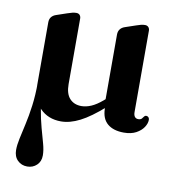

<svg xmlns="http://www.w3.org/2000/svg" viewBox="-81 -555 794 865"><g transform="rotate(10 316.0 -122.0)"><path d="M82 -144H107.5Q107.5 -80.5 115.8 -31.2Q124 18 134.5 55.8Q145 93.5 153.2 123.2Q161.5 153 161.5 177Q161.5 204.5 143.8 221.2Q126 238 100.5 238Q74 238 56.2 220.5Q38.5 203 38.5 173Q38.5 150.5 45 120.2Q51.5 90 60.2 51.2Q69 12.5 75.5 -36.2Q82 -85 82 -144ZM409.5 -134 432 -110.5 408 -89Q347 -35 301.2 -11.8Q255.5 11.5 215 11.5Q155.5 11.5 118.5 -26.8Q81.5 -65 81.5 -133V-418Q81.5 -433 89 -442.5Q96.5 -452 110 -456.5L158.5 -473Q172.5 -477.5 181 -479.8Q189.5 -482 199 -482Q209 -482 214.5 -475.8Q220 -469.5 220 -460V-160Q220 -116 240 -94.2Q260 -72.5 293.5 -72.5Q315 -72.5 338.2 -82.5Q361.5 -92.5 388.5 -115.5ZM502.5 12Q455 12 428 -10.5Q401 -33 400 -79L396 -97V-417.5Q396 -432.5 403.5 -442.2Q411 -452 424.5 -456.5L473 -473Q486.5 -477.5 495 -479.8Q503.5 -482 513.5 -482Q523 -482 528.8 -475.8Q534.5 -469.5 534.5 -460V-87.5Q534.5 -73.5 540.2 -66.2Q546 -59 556 -59Q567 -59 572 -64.5Q577 -70 580.2 -75Q583.5 -80 589 -80Q596 -80 600 -75.5Q604 -71 604 -64Q604 -47.5 592.5 -30Q581 -12.5 558.5 -0.2Q536 12 502.5 12Z"/></g></svg>

Font: Fraunces SemiBold
Style: Regular
Weight: 600
Version: Version 1.000;[b76b70a41]